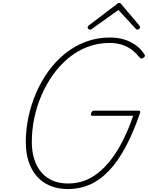

<svg xmlns="http://www.w3.org/2000/svg" viewBox="-20 -1271 1011 1310"><path d="M444 19Q376 19 322 -3.5Q268 -26 231 -68.5Q194 -111 175 -169.5Q156 -228 156 -302Q156 -387 174 -472Q192 -557 226.5 -637Q261 -717 310.5 -785.5Q360 -854 424 -905.5Q488 -957 565 -986Q642 -1015 730 -1015Q782 -1015 825.5 -1002Q869 -989 904.5 -964Q940 -939 965 -901Q971 -892 967.5 -885.5Q964 -879 954 -874Q946 -869 940.5 -872.5Q935 -876 925 -887Q901 -917 870.5 -937.5Q840 -958 805 -968Q770 -978 728 -978Q647 -978 576 -950.5Q505 -923 446 -874Q387 -825 341 -760Q295 -695 262.5 -619.5Q230 -544 213.5 -463Q197 -382 197 -302Q197 -238 213.5 -185.5Q230 -133 262 -95.5Q294 -58 340 -38.5Q386 -19 445 -19Q499 -19 548.5 -35.5Q598 -52 644.5 -87.5Q691 -123 734 -177.5Q777 -232 816 -307.5Q855 -383 889 -481H611Q601 -481 600.5 -487.5Q600 -494 602 -499Q605 -508 609.5 -512Q614 -516 622 -516H922Q933 -516 935.5 -512.5Q938 -509 936 -501Q889 -365 836 -266.5Q783 -168 722 -104.5Q661 -41 592 -11Q523 19 444 19ZM594 -1069Q587 -1069 582.5 -1073.5Q578 -1078 578 -1084Q578 -1088 579.5 -1090.5Q581 -1093 585 -1097L776 -1242Q782 -1248 785.5 -1249.5Q789 -1251 793 -1251Q797 -1251 800.5 -1249.5Q804 -1248 808 -1242L931 -1097Q933 -1095 934 -1091.5Q935 -1088 935 -1085Q935 -1078 929.5 -1073.5Q924 -1069 918 -1069Q914 -1069 910.5 -1071Q907 -1073 904 -1077L788 -1203L613 -1078Q606 -1072 602.5 -1070.5Q599 -1069 594 -1069Z"/></svg>

Font: Playwrite MX Thin
Style: Regular
Weight: 250
Designer: Veronika Burian, José Scaglione
Foundry: TypeTogether
Version: Version 1.002